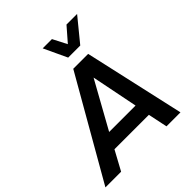

<svg xmlns="http://www.w3.org/2000/svg" viewBox="-261 -1048 1203 1203"><g transform="rotate(-45 340.5 -447.0)"><path d="M-23 0 360 -668H492L642 0H518L491 -129H186L116 0ZM239 -229H473L411 -539ZM387 -740 315 -894H397L445 -801L526 -894H620L494 -740Z"/></g></svg>

Font: Gantari SemiBold
Style: Italic
Weight: 600
Italic angle: -10°
Designer: Anugrah Pasau
Foundry: Lafontype
Version: Version 1.000